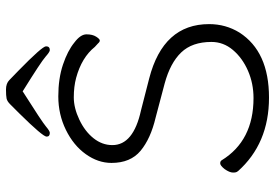

<svg xmlns="http://www.w3.org/2000/svg" viewBox="-162 -766 940 657"><g transform="rotate(-90 308.5 -437.0)"><path d="M235 -375Q163 -392 121.5 -426.5Q80 -461 80 -526Q80 -572 110 -614Q140 -656 193 -682Q246 -708 307.5 -708Q369 -708 416.5 -692Q464 -676 492 -653Q520 -632 520 -611.5Q520 -591 512 -578.5Q504 -566 499 -566Q494 -566 489 -572L477 -583Q441 -628 371 -647Q341 -655 304.5 -655Q268 -655 228 -636Q188 -617 164.5 -587.5Q141 -558 141 -523Q141 -451 260 -425L369 -397Q555 -349 555 -192Q555 -135 526 -88Q461 13 303.5 13Q146 13 51 -94V-95Q47 -98 47 -110Q47 -122 59 -139Q71 -154 78.5 -154Q86 -154 89 -149Q156 -40 302 -40Q352 -40 395.5 -59Q439 -78 466.5 -110.5Q494 -143 494 -184Q494 -250 458 -287.5Q422 -325 352 -344ZM322 -828Q221 -764 205 -750.5Q189 -737 183 -737Q170 -737 170 -748Q170 -761 250 -842L281 -873Q291 -883 300.5 -885Q310 -887 331 -887Q352 -887 363.5 -875.5Q375 -864 395 -845Q479 -763 479 -750Q479 -737 466 -737Q460 -737 443 -752Q426 -767 328 -828L325 -830Z"/></g></svg>

Font: LXGW WenKai Light
Style: Regular
Weight: 300
Designer: LXGW / Fontworks Inc.
Foundry: LXGW / Fontworks Inc.
Version: Version 1.501; October 10, 2024